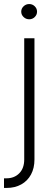

<svg xmlns="http://www.w3.org/2000/svg" viewBox="-41 -717 266 936"><path d="M127 -530.3V60.5Q127 102.5 110.1 133.8Q93.3 165 62.5 182.1Q31.7 199.2 -8.8 199.2H-21.5V152.3H-9.8Q28.8 152.3 53 127.7Q77.1 103 77.1 60.5V-530.3ZM62.5 -660.2Q62.5 -675.3 74 -686.3Q85.4 -697.3 101.6 -697.3Q117.2 -697.3 128.4 -686.3Q139.6 -675.3 139.6 -660.2Q139.6 -645 128.4 -634Q117.2 -623 101.6 -623Q85.4 -623 74 -634Q62.5 -645 62.5 -660.2Z"/></svg>

Font: Pretendard GOV ExtraLight
Style: Regular
Weight: 200
Designer: Base glyphs from Inter by Rasmus Andersson; Hangeul glyphs from Noto Sans CJK(Source Han Sans) by Jang Soo-young and Kan
Foundry: Kil Hyung-jin
Version: Version 1.309